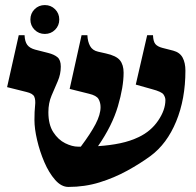

<svg xmlns="http://www.w3.org/2000/svg" viewBox="-20 -724 775 758"><path d="M250 14Q222 14 197.5 -14Q173 -42 155 -84Q137 -126 126.5 -171Q116 -216 116 -250Q116 -285 118.5 -307Q121 -329 115.5 -342Q110 -355 84 -361L8 -380L54 -585H77Q78 -560 87.5 -547Q97 -534 119 -528L170 -515Q194 -509 207 -498Q220 -487 220 -461Q220 -431 208 -403.5Q196 -376 183.5 -346.5Q171 -317 171 -281Q171 -232 190.5 -202Q210 -172 237.5 -158.5Q265 -145 288 -145Q294 -145 299 -145Q338 -197 357.5 -234.5Q377 -272 377 -301Q377 -319 369 -333Q361 -347 331 -354L255 -373L302 -585H325Q326 -560 335.5 -542.5Q345 -525 367 -520L398 -513Q439 -504 453.5 -486Q468 -468 468 -437Q468 -381 445.5 -304.5Q423 -228 367 -147Q414 -150 454.5 -158.5Q495 -167 528 -183Q576 -206 604.5 -248Q633 -290 633 -329Q633 -340 625.5 -351Q618 -362 580 -372L516 -390L561 -585H584Q585 -560 593.5 -550Q602 -540 621 -535L664 -524Q690 -517 701 -496.5Q712 -476 712 -445Q712 -333 675.5 -244.5Q639 -156 574 -108Q533 -78 482 -50Q431 -22 373 -4Q315 14 250 14ZM157 -590Q133 -590 116.5 -606.5Q100 -623 100 -647Q100 -671 116.5 -687.5Q133 -704 157 -704Q181 -704 197.5 -687.5Q214 -671 214 -647Q214 -623 197.5 -606.5Q181 -590 157 -590Z"/></svg>

Font: Bona Nova
Style: Bold
Weight: 700
Designer: Mateusz Machalski
Foundry: Capitalics
Version: Version 4.001; ttfautohint (v1.8.3)